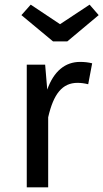

<svg xmlns="http://www.w3.org/2000/svg" viewBox="-20 -805 444 825"><path d="M238 -701 112 -785 72 -740 208 -627H269L404 -740L365 -785ZM324 -539C260 -539 211 -499 183 -420L174 -527H95V0H187V-301C210 -402 248 -449 313 -449C328 -449 343 -447 359 -443L376 -533C360 -537 343 -539 324 -539Z"/></svg>

Font: Fira Sans
Style: Regular
Weight: 400
Designer: Carrois Corporate & Edenspiekermann AG
Foundry: Carrois Corporate GbR & Edenspiekermann AG
Version: Version 4.203